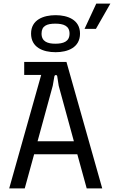

<svg xmlns="http://www.w3.org/2000/svg" viewBox="-20 -1043 631 1063"><path d="M31 0H117L169 -189H408L460 0H546L348 -700H114V-628H208ZM288 -754C354 -754 423 -779 423 -857C423 -934 354 -959 288 -959C221 -959 152 -934 152 -857C152 -781 217 -754 288 -754ZM286 -801C245 -801 210 -812 210 -857C210 -900 240 -912 286 -912C330 -912 365 -901 365 -857C365 -812 330 -801 286 -801ZM448 -883H511L591 -1023H513ZM188 -261 272 -568 281 -620C283 -630 296 -630 297 -620L305 -568L389 -261Z"/></svg>

Font: Finlandica
Style: Regular
Weight: 400
Designer: Niklas Ekholm, Juho Hiilivirta, Jaakko Suomalainen
Foundry: Helsinki Type Studio
Version: Version 2.000;Glyphs 3.2 (3202)